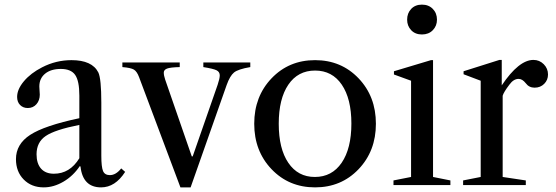

<svg xmlns="http://www.w3.org/2000/svg" viewBox="-20 -800 2405 830"><path d="M169 10Q116 10 82.5 -24Q49 -58 49 -112Q49 -177 110.5 -217Q172 -257 323 -289V-387Q323 -450 305 -476Q287 -502 243 -502Q200 -502 175 -481.5Q150 -461 150 -426Q150 -420 151 -408Q152 -396 152 -391Q152 -366 137.5 -349.5Q123 -333 100 -333Q80 -333 67 -346Q54 -359 54 -381Q54 -414 83.5 -449Q113 -484 162 -509Q222 -540 289 -540Q378 -540 405 -487Q418 -460 418 -356V-127Q418 -78 425.5 -60.5Q433 -43 455 -43Q481 -43 504 -72L521 -57Q478 10 417 10Q338 10 328 -80L325 -82Q296 -39 254 -14.5Q212 10 169 10ZM213 -49Q282 -49 323 -116V-260Q217 -239 177.5 -212Q138 -185 138 -133Q138 -93 157.5 -71Q177 -49 213 -49Z M804 10H760L581 -467Q572 -491 559 -499Q546 -507 509 -510V-530H757V-510Q716 -509 702 -503.5Q688 -498 688 -486Q688 -474 694 -456L809 -124H813L921 -434Q930 -461 930 -474Q930 -489 916.5 -496Q903 -503 859 -510V-530H1062V-510Q1009 -501 991.5 -486.5Q974 -472 960 -433Z M1154 -461.5Q1229 -540 1342 -540Q1455 -540 1530 -461.5Q1605 -383 1605 -265Q1605 -147 1530 -68.5Q1455 10 1342 10Q1229 10 1154 -68.5Q1079 -147 1079 -265Q1079 -383 1154 -461.5ZM1341 -35Q1415 -35 1457 -96.5Q1499 -158 1499 -266Q1499 -373 1457.5 -434Q1416 -495 1342 -495Q1268 -495 1226.5 -434Q1185 -373 1185 -265Q1185 -157 1226.5 -96Q1268 -35 1341 -35Z M1740 -715Q1740 -743 1757.5 -761.5Q1775 -780 1804 -780Q1833 -780 1851 -761.5Q1869 -743 1869 -715Q1869 -688 1851 -669.5Q1833 -651 1804 -651Q1775 -651 1757.5 -669.5Q1740 -688 1740 -715ZM1852 -35 1927 -20V0H1681V-20L1757 -35V-451L1683 -478V-492L1843 -540H1852Z M2153 -35 2253 -20V0H1982V-20L2058 -35V-451L1984 -479V-492L2139 -541H2149V-431Q2223 -541 2286 -541Q2312 -541 2330.5 -522.5Q2349 -504 2349 -478Q2349 -454 2332.5 -437.5Q2316 -421 2291 -421Q2267 -421 2253 -440Q2238 -459 2222 -459Q2200 -459 2182 -434Q2157 -401 2153 -386Z"/></svg>

Font: Libre Caslon Text
Style: Regular
Weight: 400
Designer: Pablo Impallari, Rodrigo Fuenzalida
Foundry: Pablo Impallari, Rodrigo Fuenzalida
Version: Version 1.002